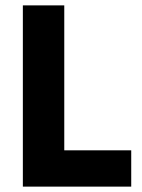

<svg xmlns="http://www.w3.org/2000/svg" viewBox="-20 -694 528 714"><path d="M468 0H65V-674H219V-135H468Z"/></svg>

Font: Hind Guntur
Style: Bold
Weight: 700
Designer: Manushi Parikh, Hitesh Malaviya
Foundry: Indian Type Foundry
Version: Version 1.002;PS 1.0;hotconv 1.0.86;makeotf.lib2.5.63406; tt